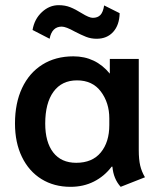

<svg xmlns="http://www.w3.org/2000/svg" viewBox="-20 -713 619 743"><path d="M38 -235Q38 -314 65.5 -372.5Q93 -431 144 -463Q195 -495 264 -495Q350 -495 405 -428V-485H517V-132Q517 -96 522.5 -72.5Q528 -49 541 -27L447 10Q419 -21 415 -68H412Q384 -31 343.5 -10.5Q303 10 253 10Q189 10 140.5 -20Q92 -50 65 -105.5Q38 -161 38 -235ZM403 -229V-255Q403 -315 370.5 -358.5Q338 -402 278 -402Q219 -402 187 -358Q155 -314 155 -235Q155 -163 186 -123Q217 -83 275 -83Q337 -83 370 -123Q403 -163 403 -229ZM106 -597Q113 -639 142 -666Q171 -693 207 -693Q232 -693 252 -685Q272 -677 296 -662Q325 -644 339 -644Q358 -644 368.5 -655Q379 -666 383 -692L443 -662Q442 -616 418 -589.5Q394 -563 354 -563Q332 -563 313 -570.5Q294 -578 269 -591Q235 -610 219 -610Q181 -610 172 -563Z"/></svg>

Font: Niramit SemiBold
Style: Regular
Weight: 600
Designer: Katatrad Aksorn Co.,Ltd.
Foundry: Cadson Demak Co.,Ltd.
Version: Version 1.001; ttfautohint (v1.6)